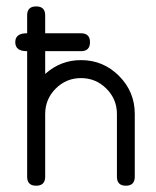

<svg xmlns="http://www.w3.org/2000/svg" viewBox="-20 -591 496 611"><path d="M408.9 -28.6Q408.9 0 380.6 0Q352.1 0 352.1 -28.6V-228.3Q352.1 -275.4 318.5 -309Q284.9 -342.5 237.8 -342.5Q190.7 -342.5 157.2 -309Q123.8 -275.4 123.8 -228.3V-28.6Q123.8 0 95 0Q66.4 0 66.4 -28.6V-428.2Q28.6 -427.7 28.6 -456.8Q28.6 -485.6 66.4 -485.1V-542.2Q66.4 -570.6 95 -570.6Q123.8 -570.6 123.8 -542.2V-485.1H237.8Q266.4 -485.1 266.4 -456.8Q266.4 -428.2 237.8 -428.2H123.8V-355.7Q172.6 -399.7 237.8 -399.7Q308.6 -399.7 358.8 -349.4Q408.9 -299.1 408.9 -228.3Z"/></svg>

Font: EnergyBar
Style: Regular
Weight: 400
Italic angle: -10°
Version: 1.0 2000-03-28